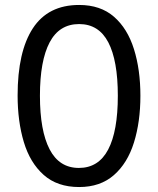

<svg xmlns="http://www.w3.org/2000/svg" viewBox="-20 -744 636 774"><path d="M546 -358Q546 -253 520 -169.5Q494 -86 439 -38Q384 10 299 10Q211 10 156 -39Q101 -88 76 -171.5Q51 -255 51 -359Q51 -536 112.5 -630Q174 -724 299 -724Q385 -724 439.5 -676.5Q494 -629 520 -546Q546 -463 546 -358ZM141 -358Q141 -217 180 -142Q219 -67 298 -67Q377 -67 416 -141Q455 -215 455 -358Q455 -500 416.5 -573.5Q378 -647 299 -647Q219 -647 180 -573Q141 -499 141 -358Z"/></svg>

Font: Avrile Sans Condensed
Style: Regular
Weight: 400
Width: 3
Designer: Monotype Design Team
Foundry: Monotype Imaging Inc.
Version: Version 2.001;September 10, 2019;FontCreator 11.5.0.2425 64-